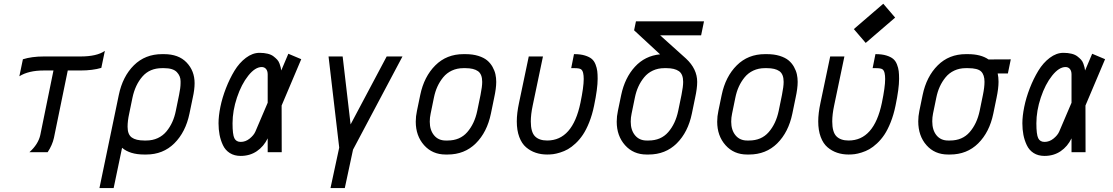

<svg xmlns="http://www.w3.org/2000/svg" viewBox="-20 -795 5814 1003"><path d="M209 -500H399.9Q486.3 -500 527.8 -529.3L509.3 -440.4Q463.9 -426.8 399.9 -426.8H334L261.7 -74.7Q253.4 -37.1 229 0H133.8Q179.7 -41.5 190.4 -89.4L259.3 -426.8H209Q128.9 -426.8 81.1 -396.5L99.6 -485.4Q146.5 -500 209 -500Z M836.9 -512.2Q913.1 -512.2 954.8 -468.5Q996.6 -424.8 996.6 -360.4Q996.6 -327.1 986.8 -283.7L969.7 -201.2Q949.7 -105 890.9 -46.4Q832 12.2 743.7 12.2H733.4Q658.7 12.2 617.7 -22.9L573.7 187.5H499.5L600.6 -298.8Q620.6 -395.5 679.4 -453.9Q738.3 -512.2 826.7 -512.2ZM646.5 -132.8Q646.5 -92.3 668.5 -76.7Q690.4 -61 733.4 -61H743.7Q777.3 -61 804.4 -73.7Q831.5 -86.4 849.9 -108.9Q868.2 -131.3 880.1 -157.7Q892.1 -184.1 898.4 -215.8L915.5 -299.3Q923.3 -336.9 923.3 -360.4V-371.1Q923.3 -397.9 903.6 -418.5Q883.8 -439 836.9 -439H826.7Q762.2 -439 724.1 -395.3Q686 -351.6 671.9 -284.2L654.8 -201.2Q646.5 -163.6 646.5 -132.8Z M1194.8 -150.9Q1194.8 -92.3 1204.3 -73Q1213.9 -53.7 1237.3 -53.7Q1262.7 -53.7 1284.2 -71Q1305.7 -88.4 1314 -107.4L1378.4 -258.3V-406.2Q1378.4 -424.3 1369.9 -434.6Q1361.3 -444.8 1347.2 -444.8Q1313 -444.8 1277.1 -399.9Q1241.2 -355 1218 -285.6Q1194.8 -216.3 1194.8 -150.9ZM1121.6 -150.9Q1121.6 -189 1131.3 -236.8Q1141.1 -284.7 1160.4 -334.2Q1179.7 -383.8 1204.8 -425.3Q1230 -466.8 1264.6 -492.9Q1299.3 -519 1335.9 -519Q1359.4 -519 1378.2 -514.4Q1397 -509.8 1408.7 -500.7Q1420.4 -491.7 1428.2 -483.2Q1436 -474.6 1440.4 -462.2Q1444.8 -449.7 1446.3 -443.1Q1447.8 -436.5 1449.2 -426.8L1486.3 -514.2L1553.7 -485.8L1451.2 -243.7L1451.7 0H1378.4V-72.3Q1357.9 -29.8 1321.5 -5.1Q1285.2 19.5 1237.3 19.5Q1204.1 19.5 1180.4 4.4Q1156.7 -10.7 1144.5 -36.9Q1132.3 -63 1127 -90.8Q1121.6 -118.7 1121.6 -150.9Z M1706.5 187.5 1752 -23.9 1696.3 -500H1770L1811.5 -145L2000 -500H2082.5L1824.2 -13.2L1781.2 187.5Z M2308.1 12.2Q2238.8 12.2 2195.3 -36.6Q2151.9 -85.4 2151.9 -159.2Q2151.9 -187.5 2158.2 -216.3L2175.3 -298.8Q2195.3 -395 2254.2 -453.6Q2313 -512.2 2401.4 -512.2H2411.6Q2449.2 -512.2 2478.3 -503.2Q2507.3 -494.1 2524.7 -479.7Q2542 -465.3 2553 -445.6Q2564 -425.8 2568.1 -407Q2572.3 -388.2 2572.3 -367.2Q2572.3 -333.5 2561.5 -284.2L2544.4 -201.2Q2524.4 -104.5 2465.6 -46.1Q2406.7 12.2 2318.4 12.2ZM2499 -367.2Q2499 -407.7 2476.8 -423.3Q2454.6 -439 2411.6 -439H2401.4Q2367.7 -439 2340.6 -426.3Q2313.5 -413.6 2295.2 -391.1Q2276.9 -368.7 2264.9 -342.3Q2252.9 -315.9 2246.6 -284.2L2229.5 -200.7Q2225.1 -181.2 2225.1 -159.2Q2225.1 -115.2 2247.6 -88.1Q2270 -61 2308.1 -61H2318.4Q2382.8 -61 2420.9 -104.7Q2459 -148.4 2473.1 -215.8L2490.2 -298.8Q2499 -342.8 2499 -367.2Z M2980.5 -512.2Q3012.7 -512.2 3035.6 -505.1Q3058.6 -498 3071.3 -487.3Q3084 -476.6 3091.1 -458.3Q3098.1 -439.9 3100.1 -423.6Q3102.1 -407.2 3102.1 -383.3Q3102.1 -332 3083.5 -243.2Q3073.7 -195.3 3058.1 -156.2Q3042.5 -117.2 3025.1 -91.3Q3007.8 -65.4 2986.8 -45.9Q2965.8 -26.4 2946.8 -15.6Q2927.7 -4.9 2906.5 1.7Q2885.3 8.3 2869.9 10.3Q2854.5 12.2 2838.4 12.2Q2806.2 12.2 2778.6 2.9Q2751 -6.3 2728.3 -25.6Q2705.6 -44.9 2692.6 -79.6Q2679.7 -114.3 2679.7 -160.6Q2679.7 -203.6 2691.4 -257.8L2742.2 -500H2816.4L2762.7 -243.2Q2752.9 -197.3 2752.9 -160.6Q2752.9 -105 2774.7 -83Q2796.4 -61 2838.4 -61Q2971.2 -61 3012.2 -257.8Q3029.3 -340.3 3029.3 -382.3Q3029.3 -400.4 3026.4 -413.1Q3023.4 -427.2 3015.1 -433.1Q3006.8 -439 2980.5 -439H2963.9L2978.5 -512.2Z M3274.9 -159.2Q3274.9 -115.2 3297.4 -88.1Q3319.8 -61 3357.9 -61H3368.2Q3432.6 -61 3470.7 -104.7Q3508.8 -148.4 3522.9 -215.8L3540 -298.8Q3548.8 -342.8 3548.8 -367.2Q3548.8 -407.7 3526.4 -423.3Q3503.9 -439 3461.4 -439H3451.2Q3417.5 -439 3390.4 -426.3Q3363.3 -413.6 3345 -391.1Q3326.7 -368.7 3314.7 -342.3Q3302.7 -315.9 3296.4 -284.2L3279.3 -200.7Q3274.9 -181.2 3274.9 -159.2ZM3357.9 12.2Q3288.6 12.2 3245.1 -36.6Q3201.7 -85.4 3201.7 -159.2Q3201.7 -187.5 3208 -216.3L3225.1 -298.8Q3244.1 -388.7 3296.6 -446Q3349.1 -503.4 3428.2 -511.2L3292.5 -636.7L3302.2 -683.6H3657.7L3642.6 -610.4H3428.7L3564 -488.8Q3622.1 -434.6 3622.1 -367.2Q3622.1 -333.5 3611.3 -284.2L3594.2 -201.2Q3574.2 -104.5 3515.4 -46.1Q3456.5 12.2 3368.2 12.2Z M3882.8 12.2Q3813.5 12.2 3770 -36.6Q3726.6 -85.4 3726.6 -159.2Q3726.6 -187.5 3732.9 -216.3L3750 -298.8Q3770 -395 3828.9 -453.6Q3887.7 -512.2 3976.1 -512.2H3986.3Q4023.9 -512.2 4053 -503.2Q4082 -494.1 4099.4 -479.7Q4116.7 -465.3 4127.7 -445.6Q4138.7 -425.8 4142.8 -407Q4147 -388.2 4147 -367.2Q4147 -333.5 4136.2 -284.2L4119.1 -201.2Q4099.1 -104.5 4040.3 -46.1Q3981.4 12.2 3893.1 12.2ZM4073.7 -367.2Q4073.7 -407.7 4051.5 -423.3Q4029.3 -439 3986.3 -439H3976.1Q3942.4 -439 3915.3 -426.3Q3888.2 -413.6 3869.9 -391.1Q3851.6 -368.7 3839.6 -342.3Q3827.6 -315.9 3821.3 -284.2L3804.2 -200.7Q3799.8 -181.2 3799.8 -159.2Q3799.8 -115.2 3822.3 -88.1Q3844.7 -61 3882.8 -61H3893.1Q3957.5 -61 3995.6 -104.7Q4033.7 -148.4 4047.9 -215.8L4064.9 -298.8Q4073.7 -342.8 4073.7 -367.2Z M4502.4 -570.8 4440.4 -643.1 4594.2 -775.4 4656.2 -703.1ZM4555.2 -512.2Q4587.4 -512.2 4610.4 -505.1Q4633.3 -498 4646 -487.3Q4658.7 -476.6 4665.8 -458.3Q4672.9 -439.9 4674.8 -423.6Q4676.8 -407.2 4676.8 -383.3Q4676.8 -332 4658.2 -243.2Q4648.4 -195.3 4632.8 -156.2Q4617.2 -117.2 4599.9 -91.3Q4582.5 -65.4 4561.5 -45.9Q4540.5 -26.4 4521.5 -15.6Q4502.4 -4.9 4481.2 1.7Q4460 8.3 4444.6 10.3Q4429.2 12.2 4413.1 12.2Q4380.9 12.2 4353.3 2.9Q4325.7 -6.3 4303 -25.6Q4280.3 -44.9 4267.3 -79.6Q4254.4 -114.3 4254.4 -160.6Q4254.4 -203.6 4266.1 -257.8L4316.9 -500H4391.1L4337.4 -243.2Q4327.6 -197.3 4327.6 -160.6Q4327.6 -105 4349.4 -83Q4371.1 -61 4413.1 -61Q4545.9 -61 4586.9 -257.8Q4604 -340.3 4604 -382.3Q4604 -400.4 4601.1 -413.1Q4598.1 -427.2 4589.8 -433.1Q4581.5 -439 4555.2 -439H4538.6L4553.2 -512.2Z M5025.9 -512.2H5036.1Q5104 -512.2 5144 -484.4L5260.3 -484.9L5245.1 -411.1H5191.9Q5196.3 -391.1 5196.3 -367.7Q5196.3 -333.5 5186 -284.2L5168.9 -201.2Q5148.9 -104.5 5090.1 -46.1Q5031.2 12.2 4942.9 12.2H4932.6Q4862.8 12.2 4819.8 -36.6Q4776.9 -85.4 4776.9 -161.1Q4776.9 -188 4782.7 -215.8L4799.8 -298.8Q4819.8 -395 4878.7 -453.6Q4937.5 -512.2 5025.9 -512.2ZM4871.1 -284.2 4854 -201.2Q4850.1 -182.1 4850.1 -161.1Q4850.1 -115.2 4872.3 -88.1Q4894.5 -61 4932.6 -61H4942.9Q5007.3 -61 5045.4 -104.7Q5083.5 -148.4 5097.7 -215.8L5114.7 -298.8Q5123 -338.9 5123 -367.7Q5123 -403.8 5105.5 -421.4Q5087.9 -439 5036.1 -439H5025.9Q4992.2 -439 4965.1 -426.3Q4938 -413.6 4919.7 -391.1Q4901.4 -368.7 4889.4 -342.3Q4877.4 -315.9 4871.1 -284.2Z M5394 -150.9Q5394 -92.3 5403.6 -73Q5413.1 -53.7 5436.5 -53.7Q5461.9 -53.7 5483.4 -71Q5504.9 -88.4 5513.2 -107.4L5577.6 -258.3V-406.2Q5577.6 -424.3 5569.1 -434.6Q5560.5 -444.8 5546.4 -444.8Q5512.2 -444.8 5476.3 -399.9Q5440.4 -355 5417.2 -285.6Q5394 -216.3 5394 -150.9ZM5320.8 -150.9Q5320.8 -189 5330.6 -236.8Q5340.3 -284.7 5359.6 -334.2Q5378.9 -383.8 5404.1 -425.3Q5429.2 -466.8 5463.9 -492.9Q5498.5 -519 5535.2 -519Q5558.6 -519 5577.4 -514.4Q5596.2 -509.8 5607.9 -500.7Q5619.6 -491.7 5627.4 -483.2Q5635.3 -474.6 5639.6 -462.2Q5644 -449.7 5645.5 -443.1Q5647 -436.5 5648.4 -426.8L5685.5 -514.2L5752.9 -485.8L5650.4 -243.7L5650.9 0H5577.6V-72.3Q5557.1 -29.8 5520.8 -5.1Q5484.4 19.5 5436.5 19.5Q5403.3 19.5 5379.6 4.4Q5356 -10.7 5343.8 -36.9Q5331.5 -63 5326.2 -90.8Q5320.8 -118.7 5320.8 -150.9Z"/></svg>

Font: Anka/Coder Condensed
Style: Italic
Weight: 400
Width: 4
Italic angle: -12°
Monospace: yes
Version: Version 001.100